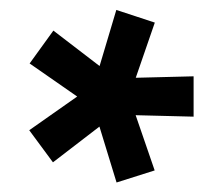

<svg xmlns="http://www.w3.org/2000/svg" viewBox="-20 -735 458 396"><path d="M220.4 -358.6 185.1 -473.9 89.2 -400.2 40.3 -466.4 139.2 -535.9 41.1 -604.1 90.1 -671.9 185.4 -598.8 219.9 -714.5 299.3 -688.4 260 -574.6 379.3 -577.6V-494.4L259.8 -497.4L299 -383.5Z"/></svg>

Font: Cairo
Style: Regular
Weight: 400
Designer: Mohamed Gaber, Accademia di Belle Arti di Urbino
Foundry: Kief Type Foundry, Accademia di Belle Arti di Urbino
Version: Version 3.120